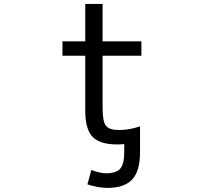

<svg xmlns="http://www.w3.org/2000/svg" viewBox="-20 -712 1040 962"><path d="M681.6 -38.1V-12.7V50.8Q681.6 145.5 642.1 187.5Q602.5 229.5 518.6 229.5Q473.6 229.5 418 211.9L437.5 139.6Q480.5 156.2 511.7 156.2Q562.5 156.2 582.5 132.8Q602.5 109.4 602.5 50.8V9.8Q585.9 11.7 566.4 11.7Q480.5 11.7 443.8 -26.4Q407.2 -64.5 407.2 -156.2V-432.6H293V-504.9H407.2V-692.4H494.1V-504.9H688.5V-432.6H494.1V-169.9Q494.1 -102.5 511.2 -81.5Q528.3 -60.5 576.2 -60.5Q628.9 -60.5 681.6 -79.1Z"/></svg>

Font: GenEi Gothic M Regular
Style: Regular
Weight: 400
Designer: o_tamon (Modified); [Source Han Sans]
Ryoko NISHIZUKA  (kana & ideographs); Paul D. Hunt (Latin, Greek & Cyrillic); Wenl
Version: Version 1.1a;Original Version 1.004